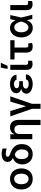

<svg xmlns="http://www.w3.org/2000/svg" viewBox="1848 -2669 1026 4762"><g transform="rotate(-90 2361.0 -288.0)"><path d="M304 -552.6Q366.1 -552.6 414.6 -531.6Q463.1 -510.7 496.6 -473.2Q530.2 -435.7 547.8 -383.9Q565.3 -332 565.3 -270.6Q565.3 -211.3 548.3 -160Q531.2 -108.7 498.2 -70.7Q465.2 -32.7 416.4 -11Q367.5 10.7 304 10.7Q242.2 10.7 193.7 -10.3Q145.2 -31.2 111.7 -68.7Q78.1 -106.2 60.4 -157.8Q42.6 -209.5 42.6 -270.6Q42.6 -333.8 61.1 -385.8Q79.5 -437.9 113.6 -474.8Q147.7 -511.7 196 -532.1Q244.3 -552.6 304 -552.6ZM172.9 -271Q172.9 -233.7 181.1 -201.2Q189.3 -168.7 205.8 -144.4Q222.3 -120 247 -106.2Q271.7 -92.3 304.7 -92.3Q337.4 -92.3 361.9 -106.2Q386.4 -120 402.7 -144.4Q419 -168.7 427 -201.2Q435 -233.7 435 -271Q435 -308.2 427 -341.1Q419 -373.9 402.7 -398.3Q386.4 -422.6 361.9 -436.6Q337.4 -450.6 304.7 -450.6Q271.7 -450.6 247 -436.6Q222.3 -422.6 205.8 -398.3Q189.3 -373.9 181.1 -341.1Q172.9 -308.2 172.9 -271Z M664.8 -258.5Q664.8 -298.7 677.2 -335Q689.6 -371.4 710.9 -400.6Q732.2 -429.7 761 -450.1Q789.8 -470.5 822.1 -478.7L821.7 -481.5Q774.1 -503.9 750 -536.6Q725.9 -569.2 725.5 -614.3Q725.5 -680.4 779.5 -720.5Q833.1 -760.3 926.5 -760.3Q944.6 -760.3 960.9 -758.9Q977.3 -757.5 993.1 -754.6Q1008.9 -751.8 1024.9 -747.5Q1040.8 -743.3 1057.9 -737.2V-633.9Q1030.2 -646 997.5 -652.2Q964.8 -658.4 934.7 -658.4Q893.8 -658.4 873.6 -646.3Q853.3 -634.2 853.3 -612.9Q853.3 -598.7 863.1 -587.5Q872.9 -576.3 886.5 -567.8Q900.2 -559.3 915.1 -553.3Q930 -547.2 940.3 -543.3Q1057.2 -503.6 1112.6 -433.9Q1168 -364.3 1168 -264.2V-254.3Q1168 -198.5 1150.9 -150.2Q1133.9 -101.9 1101.7 -66.2Q1069.6 -30.5 1023.1 -10.3Q976.6 9.9 917.3 9.9Q860.4 9.9 813.7 -8.7Q767 -27.3 734 -61.4Q701 -95.5 682.9 -143.1Q664.8 -190.7 664.8 -248.6ZM796.2 -268.8V-259.9Q796.2 -190 826.3 -142.8Q856.5 -95.5 917.3 -95.5Q951.3 -95.5 974.3 -110.4Q997.2 -125.4 1010.8 -149Q1024.5 -172.6 1030.4 -201.9Q1036.2 -231.2 1036.2 -259.9V-268.8Q1036.2 -296.2 1027.5 -322.8Q1018.8 -349.4 1003.2 -371.6Q987.6 -393.8 965.7 -409.4Q943.9 -425.1 917.3 -430.4Q887.1 -430.4 864.5 -417.8Q842 -405.2 826.7 -383.2Q811.4 -361.2 803.8 -331.9Q796.2 -302.6 796.2 -268.8Z M1289.8 0V-545.5H1412.6V-452.8H1419Q1428.6 -475.9 1443.7 -494.1Q1458.8 -512.4 1479.4 -525.6Q1500 -538.7 1525.6 -545.6Q1551.1 -552.6 1581.7 -552.6Q1628.6 -552.6 1663.7 -537.3Q1698.9 -522 1722.1 -494.7Q1745.4 -467.3 1756.9 -429.7Q1768.5 -392 1768.5 -347.3V204.5H1639.9V-327.4Q1639.9 -354.8 1632.6 -376.2Q1625.4 -397.7 1611.9 -412.8Q1598.4 -427.9 1578.7 -435.9Q1558.9 -443.9 1533.7 -443.9Q1505.7 -443.9 1484.2 -434.5Q1462.7 -425.1 1448.2 -408.6Q1433.6 -392 1426 -369.3Q1418.3 -346.6 1418.3 -319.6V0Z M1856.2 -545.5H1988.6L2106.9 -155.5L2221.6 -545.5H2353.3L2166.9 -6.7V204.5H2043.3V-6.7Z M2418.7 -148.4Q2419 -188.9 2445.7 -224.1Q2471.9 -258.9 2535.9 -274.9Q2476.9 -291.5 2452.8 -324.9Q2428.3 -359 2427.9 -394.2Q2428.3 -431.8 2445.5 -461.3Q2462.7 -490.8 2493.6 -511Q2524.5 -531.2 2567.1 -541.9Q2609.7 -552.6 2660.9 -552.6Q2687.1 -552.6 2713.4 -548.8Q2739.7 -545.1 2764.2 -537.1Q2788.7 -529.1 2810.4 -516.5Q2832 -503.9 2848.7 -486Q2865.4 -468 2876.1 -444.4Q2886.7 -420.8 2889.2 -391.3H2762.4Q2759.9 -406.6 2751.4 -418.3Q2742.9 -430 2729 -437.9Q2715.2 -445.7 2696.6 -449.8Q2677.9 -453.8 2655.5 -453.8Q2631 -453.8 2612 -448.7Q2593 -443.5 2579.9 -434.5Q2566.8 -425.4 2559.8 -413.2Q2552.9 -400.9 2552.9 -386.4Q2553.3 -358.7 2578.7 -342Q2604 -325.3 2654.5 -325.3H2727.6V-233.7H2654.5Q2637.4 -233.7 2618.1 -229.9Q2598.7 -226.2 2582.4 -217.5Q2566.1 -208.8 2555.2 -194.6Q2544.4 -180.4 2544.4 -159.4Q2544.4 -130 2574.6 -109.7Q2604.4 -89.5 2658 -89.5Q2711.3 -89.5 2738.8 -106.7Q2766.3 -123.9 2772.4 -158H2898.1Q2896 -127.8 2885.1 -103.5Q2874.3 -79.2 2856.9 -60.5Q2839.5 -41.9 2816.9 -28.6Q2794.4 -15.3 2768.8 -6.7Q2743.3 1.8 2715.9 5.9Q2688.6 9.9 2661.6 9.9Q2590.9 9.9 2538 -9.6Q2511 -19.5 2488.8 -33.4Q2466.6 -47.2 2451.2 -64.8Q2435.7 -82.4 2427.2 -103.3Q2418.7 -124.3 2418.7 -148.4Z M3135.3 -545.5 3134.2 -158.7Q3134.9 -128.2 3149 -115.4Q3163 -102.6 3193.2 -102.6Q3206.3 -102.6 3217.3 -104Q3228.3 -105.5 3235.4 -106.9V-6.4Q3219.5 -1.1 3198.5 2.7Q3177.6 6.4 3152 6.4Q3087.7 6.4 3048.7 -28.8Q3009.6 -63.9 3009.6 -147V-545.5ZM3032 -613.3 3065 -781.2H3185.4L3110.4 -613.3Z M3745 -545.5V-440.7H3563.2V-154.1Q3563.2 -117.5 3578.1 -107.2Q3592.7 -96.9 3612.6 -96.9Q3628.2 -96.9 3638.8 -100.1Q3649.5 -103.3 3660.2 -106.9L3677.6 -9.9Q3665.8 -3.9 3654.8 0Q3643.8 3.9 3632.6 6Q3621.4 8.2 3609.6 9.1Q3597.7 9.9 3584.2 9.9Q3549 9.9 3521.7 0Q3494.3 -9.9 3475.5 -30.4Q3456.7 -50.8 3446.9 -82.2Q3437.1 -113.6 3437.1 -156.2V-440.7H3267.8V-545.5Z M3845.5 -418.7Q3861.2 -450.3 3882.5 -475Q3903.8 -499.6 3929.9 -517Q3956 -534.4 3986.3 -543.5Q4016.7 -552.6 4050.1 -552.6Q4085.6 -552.6 4114 -543.7Q4142.4 -534.8 4166.2 -515.6Q4212.7 -478.3 4236.5 -417.6H4238.6L4265.6 -545.5H4368.3L4307.5 -272.7L4375.4 0H4271.7L4241.8 -128.6H4239Q4226.9 -98.4 4209.5 -73.5Q4192.1 -48.7 4168.3 -28.4Q4141.7 -6 4111.5 2.7Q4081.3 11.4 4046.9 11.4Q4012.4 11.4 3982.6 2.1Q3952.8 -7.1 3926.1 -25.6Q3899.9 -43.7 3879.3 -69.1Q3858.7 -94.5 3844.3 -125.9Q3829.9 -157.3 3822.3 -194.2Q3814.6 -231.2 3814.6 -272.7Q3814.6 -314.6 3822.1 -350.5Q3829.5 -386.4 3845.5 -418.7ZM3974.1 -146.3Q4007.5 -95.9 4061.4 -95.9Q4082.7 -95.9 4100.7 -104Q4118.6 -112.2 4133.5 -126.1Q4148.4 -139.9 4160.2 -157.8Q4171.9 -175.8 4181.1 -195.3Q4190.3 -214.8 4196.9 -234.4Q4203.5 -253.9 4207.7 -271.3L4208.1 -272.7L4207.7 -274.1Q4203.5 -291.5 4197.4 -311.3Q4191.4 -331 4183.2 -350.1Q4175.1 -369.3 4164.2 -386.9Q4153.4 -404.5 4139.2 -417.8Q4125 -431.1 4107.1 -439.1Q4089.1 -447.1 4066.8 -447.1Q4043.7 -447.1 4025.2 -439.6Q4006.7 -432.2 3992.7 -419.4Q3978.7 -406.6 3968.8 -389.6Q3958.8 -372.5 3952.6 -353.2Q3946.4 -333.8 3943.5 -313.2Q3940.7 -292.6 3940.7 -273.1Q3940.7 -195.7 3974.1 -146.3Z M4490.8 -545.5H4616.5L4615.4 -158.7Q4616.1 -128.2 4630.1 -115.4Q4644.2 -102.6 4674.4 -102.6Q4687.5 -102.6 4698.5 -104Q4709.5 -105.5 4716.6 -106.9V-6.4Q4700.6 -1.1 4679.7 2.7Q4658.7 6.4 4633.2 6.4Q4568.9 6.4 4529.8 -28.8Q4490.8 -63.9 4490.8 -147Z"/></g></svg>

Font: Inter P Semi Bold
Style: Regular
Weight: 600
Designer: Rasmus Andersson
Foundry: rsms
Version: Version 3.018;git-588b23468